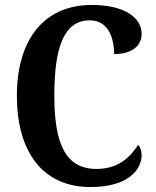

<svg xmlns="http://www.w3.org/2000/svg" viewBox="-20 -744 627 774"><path d="M345 10C504 10 551 -66 551 -119C551 -135 545 -152 537 -160C506 -113 460 -63 369 -63C246 -63 199 -161 199 -358C199 -550 236 -662 342 -662C416 -662 440 -592 440 -526C513 -526 551 -560 551 -608C551 -672 483 -724 350 -724C151 -724 48 -576 48 -358C48 -137 148 10 345 10Z"/></svg>

Font: Noto Serif Myanmar Condensed
Style: Bold
Weight: 700
Width: 3
Designer: Ben Mitchell and the Monotype Design Team
Foundry: Monotype Imaging Inc.
Version: Version 2.106